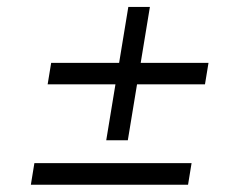

<svg xmlns="http://www.w3.org/2000/svg" viewBox="-20 -565 692 540"><path d="M375.7 -388.1 401.6 -545.5H340.9L315 -388.1H123.9L114 -327.8H304.7L278.8 -170.5H339.5L365.4 -327.8H556.5L566.4 -388.1ZM66.8 -45.5H508.9L518.8 -106.2H76.7Z"/></svg>

Font: TID UI Light
Style: Italic
Weight: 300
Italic angle: -9.39999°
Designer: The TID Project Authors
Foundry: Bakken & Bæck
Version: Version 1.001;hotconv 1.0.109;makeotfexe 2.5.65596